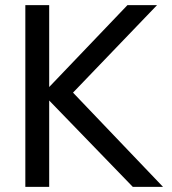

<svg xmlns="http://www.w3.org/2000/svg" viewBox="-20 -731 673 751"><path d="M172.4 0V-337.9L499.5 0H617.7L265.6 -368.7L594.2 -710.9H478.5L172.4 -390.6V-710.9H79.1V0Z"/></svg>

Font: Ride
Style: Regular
Weight: 400
Version: Version 3.000